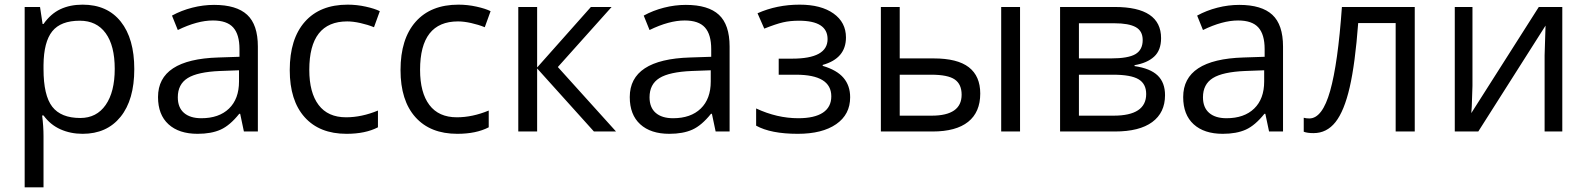

<svg xmlns="http://www.w3.org/2000/svg" viewBox="-20 -565 6819 825"><path d="M335 10Q283 10 239.5 -9.5Q196 -29 167 -69H161Q167 -22 167 20V240H86V-535H152L163 -462H167Q198 -506 239.5 -525.5Q281 -545 335 -545Q441 -545 499 -472Q557 -399 557 -268Q557 -136 498 -63Q439 10 335 10ZM323 -476Q241 -476 204.5 -430.5Q168 -385 167 -286V-268Q167 -155 204.5 -106.5Q242 -58 325 -58Q395 -58 434 -114Q473 -170 473 -269Q473 -369 434 -422.5Q395 -476 323 -476Z M1028 0 1012 -76H1008Q968 -26 928 -8Q888 10 829 10Q749 10 704 -31Q659 -72 659 -148Q659 -310 918 -318L1009 -321V-354Q1009 -417 982 -447Q955 -477 895 -477Q828 -477 744 -436L719 -498Q759 -520 806 -532Q853 -544 900 -544Q996 -544 1042 -501.5Q1088 -459 1088 -365V0ZM845 -57Q921 -57 964 -98.5Q1007 -140 1007 -215V-263L926 -260Q829 -256 786.5 -229.5Q744 -203 744 -147Q744 -103 770.5 -80Q797 -57 845 -57Z M1469 10Q1353 10 1289 -61.5Q1225 -133 1225 -264Q1225 -398 1290 -471.5Q1355 -545 1474 -545Q1513 -545 1551.5 -536.5Q1590 -528 1612 -517L1587 -448Q1560 -459 1528.5 -466Q1497 -473 1472 -473Q1309 -473 1309 -265Q1309 -167 1349 -114Q1389 -61 1467 -61Q1534 -61 1604 -90V-18Q1550 10 1469 10Z M1945 10Q1829 10 1765 -61.5Q1701 -133 1701 -264Q1701 -398 1766 -471.5Q1831 -545 1950 -545Q1989 -545 2027.5 -536.5Q2066 -528 2088 -517L2063 -448Q2036 -459 2004.5 -466Q1973 -473 1948 -473Q1785 -473 1785 -265Q1785 -167 1825 -114Q1865 -61 1943 -61Q2010 -61 2080 -90V-18Q2026 10 1945 10Z M2519 -535H2608L2377 -277L2627 0H2532L2288 -271V0H2207V-535H2288V-275Z M3055 0 3039 -76H3035Q2995 -26 2955 -8Q2915 10 2856 10Q2776 10 2731 -31Q2686 -72 2686 -148Q2686 -310 2945 -318L3036 -321V-354Q3036 -417 3009 -447Q2982 -477 2922 -477Q2855 -477 2771 -436L2746 -498Q2786 -520 2833 -532Q2880 -544 2927 -544Q3023 -544 3069 -501.5Q3115 -459 3115 -365V0ZM2872 -57Q2948 -57 2991 -98.5Q3034 -140 3034 -215V-263L2953 -260Q2856 -256 2813.5 -229.5Q2771 -203 2771 -147Q2771 -103 2797.5 -80Q2824 -57 2872 -57Z M3384 -313Q3536 -313 3536 -397Q3536 -476 3413 -476Q3375 -476 3344.5 -469Q3314 -462 3264 -442L3235 -508Q3318 -545 3416 -545Q3508 -545 3561.5 -507Q3615 -469 3615 -404Q3615 -314 3515 -286V-282Q3576 -264 3604.5 -230.5Q3633 -197 3633 -147Q3633 -73 3573 -31.5Q3513 10 3408 10Q3292 10 3229 -25V-99Q3319 -57 3410 -57Q3480 -57 3516 -81Q3552 -105 3552 -151Q3552 -244 3400 -244H3326V-313Z M3846 -314H3992Q4094 -314 4143 -276Q4192 -238 4192 -163Q4192 -83 4140 -41.5Q4088 0 3987 0H3765V-535H3846ZM4363 0H4282V-535H4363ZM3846 -244V-68H3983Q4112 -68 4112 -158Q4112 -203 4082.5 -223.5Q4053 -244 3981 -244Z M4969 -401Q4969 -349 4939 -321.5Q4909 -294 4855 -285V-281Q4923 -271 4954.5 -240.5Q4986 -210 4986 -156Q4986 -81 4931 -40.5Q4876 0 4771 0H4535V-535H4770Q4969 -535 4969 -401ZM4905 -161Q4905 -205 4872 -224.5Q4839 -244 4763 -244H4616V-68H4765Q4905 -68 4905 -161ZM4890 -393Q4890 -432 4860 -448.5Q4830 -465 4769 -465H4616V-314H4753Q4828 -314 4859 -332.5Q4890 -351 4890 -393Z M5433 0 5417 -76H5413Q5373 -26 5333 -8Q5293 10 5234 10Q5154 10 5109 -31Q5064 -72 5064 -148Q5064 -310 5323 -318L5414 -321V-354Q5414 -417 5387 -447Q5360 -477 5300 -477Q5233 -477 5149 -436L5124 -498Q5164 -520 5211 -532Q5258 -544 5305 -544Q5401 -544 5447 -501.5Q5493 -459 5493 -365V0ZM5250 -57Q5326 -57 5369 -98.5Q5412 -140 5412 -215V-263L5331 -260Q5234 -256 5191.5 -229.5Q5149 -203 5149 -147Q5149 -103 5175.5 -80Q5202 -57 5250 -57Z M6059 0H5977V-466H5816Q5803 -292 5779.5 -190Q5756 -88 5718.5 -40.5Q5681 7 5624 7Q5597 7 5582 1V-59Q5593 -56 5606 -56Q5662 -56 5695.5 -174.5Q5729 -293 5746 -535H6059Z M6307 -535V-196L6304 -107L6302 -79L6592 -535H6693V0H6617V-327L6619 -392L6621 -455L6332 0H6231V-535Z"/></svg>

Font: Stephens Clock
Style: Regular
Weight: 400
Designer: Peter Wiegel (catfonts.de) with slight modifications by DT1.org
Version: Version 0.9.1